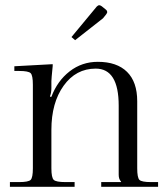

<svg xmlns="http://www.w3.org/2000/svg" viewBox="-20 -716 643 736"><path d="M18 0V-18H53Q89 -18 97.5 -26.5Q106 -35 106 -71V-391Q106 -427 97.5 -435.5Q89 -444 53 -444H35V-462L182 -470V-463Q177 -413 177 -405V-379Q177 -361 172 -348V-345H177Q200 -406 247 -442.5Q294 -479 355 -479Q428 -479 467 -440.5Q506 -402 506 -328V-71Q506 -35 514.5 -26.5Q523 -18 559 -18H586V0H368V-18H444V-20Q435 -29 435 -46V-311Q435 -453 347 -453Q271 -453 224 -387.5Q177 -322 177 -218V-71Q177 -35 186 -26.5Q195 -18 231 -18H266V0ZM370 -692 386 -679Q391 -675 391 -669Q391 -667 387 -661L375 -646L268 -562L254 -574L351 -691Q356 -696 361 -696Q364 -696 370 -692Z"/></svg>

Font: Foglihten068fMac
Style: Regular
Weight: 500
Designer: gluk (gluksza@wp.pl)
Foundry: gluk (gluksza@wp.pl)
Version: Version 0.68